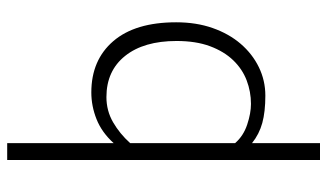

<svg xmlns="http://www.w3.org/2000/svg" viewBox="-208 -542 910 534"><g transform="rotate(-90 247.0 -275.0)"><path d="M452 -240Q452 -184 436 -138.5Q420 -93 392 -60.5Q364 -28 327 -10Q290 8 248 8Q203 8 172 -0.5Q141 -9 116 -29V160H69V-710H116V-414Q146 -447 182.5 -461.5Q219 -476 257 -476Q347 -476 399.5 -415Q452 -354 452 -240ZM400 -239Q400 -330 358.5 -382Q317 -434 244 -434Q206 -434 174 -415.5Q142 -397 116 -368V-76Q136 -53 167.5 -42.5Q199 -32 225 -32Q259 -32 290.5 -44Q322 -56 346.5 -81.5Q371 -107 385.5 -146Q400 -185 400 -239Z"/></g></svg>

Font: Mukta Malar ExtraLight
Style: Regular
Weight: 275
Designer: Aadarsh Rajan, Girish Dalvi, Yashodeep Gholap
Foundry: Ek Type
Version: Version 2.538;PS 1.000;hotconv 16.6.51;makeotf.lib2.5.65220;